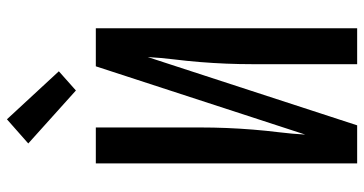

<svg xmlns="http://www.w3.org/2000/svg" viewBox="-262 -762 1025 540"><g transform="rotate(-90 250.0 -492.5)"><path d="M60 0V-735H161V-441Q161 -404 159.5 -367Q158 -330 155 -293Q152 -256 147.5 -219.5Q143 -183 141 -146L333 -735H440V0H339V-294Q339 -331 340.5 -368Q342 -405 345 -442Q348 -479 352.5 -515.5Q357 -552 359 -589L167 0ZM265 -791 116 -925 184 -985 319 -839Z"/></g></svg>

Font: Zed Sans Semibold
Style: Regular
Weight: 600
Designer: Belleve Invis
Foundry: Belleve Invis
Version: Version 1.0.0; ttfautohint (v1.8.4)